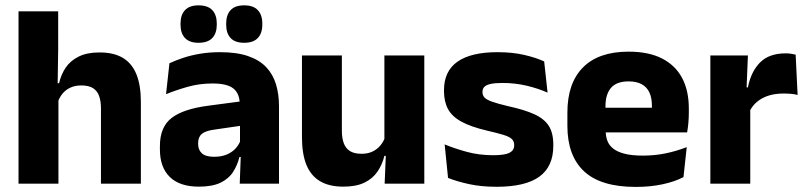

<svg xmlns="http://www.w3.org/2000/svg" viewBox="-20 -704 3088 736"><path d="M367 0V-289Q367 -316 360 -335.8Q353 -355.5 336.8 -366Q320.5 -376.5 291.5 -376.5Q268 -376.5 250 -368.2Q232 -360 220.2 -345.8Q208.5 -331.5 202 -313.5L171 -385H206.5Q214 -418.5 232 -445Q250 -471.5 281.8 -487.2Q313.5 -503 361.5 -503Q416.5 -503 451.5 -481.8Q486.5 -460.5 503.2 -418.5Q520 -376.5 520 -313.5V0ZM51 0V-660.5H203V-513.5L200.5 -351.5L204 -339.5V0Z M899 0 903.5 -123 900 -130.5V-284L899 -304Q899 -345 875 -364.5Q851 -384 794.5 -384Q745 -384 700.5 -371.5Q656 -359 616.5 -343L629.5 -461.5Q653 -472.5 682.2 -482.2Q711.5 -492 747 -498Q782.5 -504 823 -504Q887.5 -504 931 -489Q974.5 -474 1000.5 -446.5Q1026.5 -419 1038 -380.8Q1049.5 -342.5 1049.5 -296.5V0ZM742.5 11.5Q669 11.5 631 -25.5Q593 -62.5 593 -131V-144.5Q593 -217 637.8 -251.8Q682.5 -286.5 780 -299L912 -316.5L921 -224.5L804 -207.5Q768.5 -203 754 -191Q739.5 -179 739.5 -155.5V-152Q739.5 -129.5 754 -116.2Q768.5 -103 800.5 -103Q828.5 -103 848.8 -111.5Q869 -120 882 -133.8Q895 -147.5 901.5 -164.5L923 -102.5H898Q890 -70.5 873.2 -44.5Q856.5 -18.5 825 -3.5Q793.5 11.5 742.5 11.5ZM741 -540Q706.5 -540 689.2 -558.2Q672 -576.5 672 -609.5V-613.5Q672 -647 689.2 -665.2Q706.5 -683.5 741 -683.5Q776.5 -683.5 793.8 -665.2Q811 -647 811 -613.5V-609.5Q811 -576.5 793.8 -558.2Q776.5 -540 741 -540ZM916 -540Q881 -540 864 -558.2Q847 -576.5 847 -609.5V-613.5Q847 -647 864 -665.2Q881 -683.5 916 -683.5Q951 -683.5 968.2 -665.2Q985.5 -647 985.5 -613.5V-609.5Q985.5 -576.5 968.2 -558.2Q951 -540 916 -540Z M1290.5 -491.5V-202.5Q1290.5 -175.5 1297.5 -155.8Q1304.5 -136 1321 -125.2Q1337.5 -114.5 1366 -114.5Q1390 -114.5 1407.8 -123Q1425.5 -131.5 1437.8 -146Q1450 -160.5 1456 -178L1479.5 -106.5H1453.5Q1445.5 -73.5 1427.2 -46.5Q1409 -19.5 1377.2 -4Q1345.5 11.5 1296 11.5Q1241.5 11.5 1206.2 -9.8Q1171 -31 1154.2 -73Q1137.5 -115 1137.5 -178V-491.5ZM1606.5 -491.5V0H1454.5L1459.5 -123L1453.5 -137V-491.5Z M1883.5 12Q1825 12 1778 1.8Q1731 -8.5 1697.5 -22L1684.5 -150.5Q1723 -134.5 1769.8 -121.8Q1816.5 -109 1871 -109Q1914.5 -109 1932.8 -118.2Q1951 -127.5 1951 -147V-149Q1951 -162.5 1941.8 -171.2Q1932.5 -180 1909.8 -187Q1887 -194 1846 -203.5Q1784.5 -218 1748.5 -237.8Q1712.5 -257.5 1697.2 -286.2Q1682 -315 1682 -354.5V-358.5Q1682 -431.5 1734 -467.8Q1786 -504 1887 -504Q1944 -504 1989.5 -493.5Q2035 -483 2066 -468.5L2079 -349Q2043 -365 1998.8 -375.5Q1954.5 -386 1906 -386Q1876.5 -386 1859.8 -382Q1843 -378 1836.2 -370.5Q1829.5 -363 1829.5 -352V-350.5Q1829.5 -338.5 1837.5 -330Q1845.5 -321.5 1866.8 -314Q1888 -306.5 1928 -297Q1990 -283.5 2028 -266.2Q2066 -249 2083.5 -221.8Q2101 -194.5 2101 -149.5V-145Q2101 -65.5 2047.5 -26.8Q1994 12 1883.5 12Z M2417 12.5Q2283 12.5 2219 -47.2Q2155 -107 2155 -221.5V-272.5Q2155 -385.5 2215 -445.8Q2275 -506 2389.5 -506Q2466.5 -506 2517.8 -479.8Q2569 -453.5 2594.8 -405Q2620.5 -356.5 2620.5 -288.5V-272Q2620.5 -253 2618.8 -233.2Q2617 -213.5 2614 -196.5H2476Q2478 -225.5 2478.5 -251.2Q2479 -277 2479 -298Q2479 -328.5 2469.5 -349.2Q2460 -370 2440.2 -381Q2420.5 -392 2389.5 -392Q2343.5 -392 2322.2 -367.2Q2301 -342.5 2301 -297V-252L2302 -235.5V-200.5Q2302 -181.5 2308.2 -164.5Q2314.5 -147.5 2330.2 -134.8Q2346 -122 2373.8 -114.8Q2401.5 -107.5 2444.5 -107.5Q2490 -107.5 2532 -116.2Q2574 -125 2612.5 -140L2600 -25Q2566 -7.5 2519.5 2.5Q2473 12.5 2417 12.5ZM2236 -196.5V-291H2583V-196.5Z M2853 -276 2811 -369H2847Q2859 -430 2893.8 -464.8Q2928.5 -499.5 2992 -499.5Q3003 -499.5 3012.2 -498Q3021.5 -496.5 3030 -494.5L3037.5 -340Q3027 -343 3013 -344.2Q2999 -345.5 2984.5 -345.5Q2935.5 -345.5 2902 -327.2Q2868.5 -309 2853 -276ZM2703 0V-491.5H2847L2840.5 -334.5L2856 -332.5V0Z"/></svg>

Font: Anek Odia
Style: Bold
Weight: 700
Designer: Yesha Goshar & Mahesh Sahu (Odia), Yesha Goshar (Latin)
Foundry: Ek Type
Version: Version 1.003